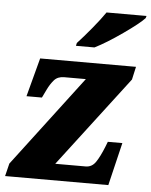

<svg xmlns="http://www.w3.org/2000/svg" viewBox="-54 -811 675 856"><g transform="rotate(5 283.5 -383.0)"><path d="M15 -57 322 -462H225Q196 -462 180 -443.5Q164 -425 152 -400Q140 -375 136 -367L134 -363H65L111 -536H540L527 -478L219 -74H355Q383 -74 400 -99Q417 -124 435 -169L444 -192H509L463 0H1ZM268 -619Q296 -649 331.5 -692Q367 -735 388 -766H567L564 -756Q541 -731 470.5 -681.5Q400 -632 348 -606H265Z"/></g></svg>

Font: Noto Serif NarrowBlack
Style: Italic
Weight: 900
Width: 4
Italic angle: -12°
Designer: Monotype Design Team
Foundry: Monotype Imaging Inc.
Version: Version 1.001